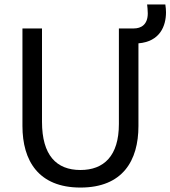

<svg xmlns="http://www.w3.org/2000/svg" viewBox="-20 -825 767 864"><path d="M515 -697H582C615 -697 645 -714 645 -765C645 -778 643 -798 642 -805H724C726 -793 727 -779 727 -770C727 -708 700 -638 603 -630V-258C603 -102 532 19 342 19C153 19 81 -102 81 -258V-697H169V-277C169 -126 234 -60 342 -60C447 -60 515 -123 515 -267Z"/></svg>

Font: Repo Regular
Style: Regular
Weight: 400
Designer: Stefan Peev
Foundry: Context Ltd
Version: Version 1.502